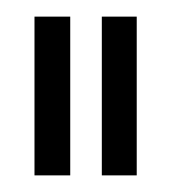

<svg xmlns="http://www.w3.org/2000/svg" viewBox="-20 -695 230 231"><path d="M102.5 -484H144.5V-675H102.5ZM21.5 -484H64.5V-675H21.5Z"/></svg>

Font: Anybody Expanded Light
Style: Regular
Weight: 300
Width: 7
Version: Version 1.113;gftools[0.9.25]